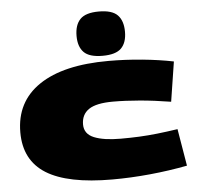

<svg xmlns="http://www.w3.org/2000/svg" viewBox="-55 -858 950 924"><g transform="rotate(-5 419.5 -395.5)"><path d="M29 -254Q29 -402 146 -481Q263 -560 481 -560Q563 -560 644.5 -552Q726 -544 795 -530L765 -338Q685 -351 615 -357Q545 -363 486 -363Q405 -363 369 -338.5Q333 -314 333 -266Q333 -220 379.5 -201Q426 -182 508 -182Q555 -182 597.5 -184Q640 -186 685 -191Q730 -196 784 -204L814 -25Q726 -8 633 1Q540 10 451 10Q236 10 132.5 -54.5Q29 -119 29 -254ZM456 -587Q392 -587 365.5 -614Q339 -641 339 -693Q339 -746 365.5 -773.5Q392 -801 456 -801Q520 -801 546.5 -773.5Q573 -746 573 -693Q573 -641 546.5 -614Q520 -587 456 -587Z"/></g></svg>

Font: Georama ExtraExtended Black
Style: Regular
Weight: 900
Width: 8
Designer: Jean-Baptiste Levee
Foundry: Production Type
Version: Version 1.000